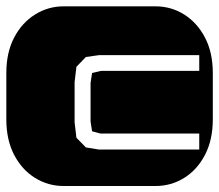

<svg xmlns="http://www.w3.org/2000/svg" viewBox="-66 -646 709 622"><g transform="rotate(90 289.0 -334.5)"><path d="M213.9 0Q147.9 0 99.6 -25.1Q51.3 -50.3 24.7 -92.8Q-2 -135.3 -2 -186V-482.9Q-2 -534.2 24.7 -576.4Q51.3 -618.7 99.6 -643.8Q147.9 -668.9 213.9 -668.9H364.3Q430.2 -668.9 478.8 -643.8Q527.3 -618.7 553.7 -576.4Q580.1 -534.2 580.1 -482.9V-186Q580.1 -135.3 553.7 -92.8Q527.3 -50.3 478.8 -25.1Q430.2 0 364.3 0ZM243.2 -221.2H374L423.8 -227.1L455.1 -257.8L461.9 -299.8V-625H410.2V-305.2L402.8 -277.8L371.1 -272.9H246.1L213.9 -277.8L207 -307.1V-625H156.2V-299.8L162.1 -257.8L193.8 -227.1Z"/></g></svg>

Font: Monofett
Style: Regular
Weight: 400
Designer: Vernon Adams
Foundry: Vernon Adams
Version: Version 1.100; ttfautohint (v1.8.4.7-5d5b);gftools[0.9.28]